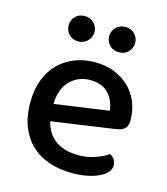

<svg xmlns="http://www.w3.org/2000/svg" viewBox="-104 -747 734 842"><g transform="rotate(15 263.5 -326.0)"><path d="M150 -181Q164 -124 204.5 -96.5Q245 -69 308 -69Q350 -69 385 -82Q420 -95 441 -110Q469 -94 469 -65Q469 -48 456 -33.5Q443 -19 420.5 -8.5Q398 2 367.5 8Q337 14 302 14Q244 14 196.5 -2Q149 -18 115 -50Q81 -82 62.5 -129Q44 -176 44 -238Q44 -298 62 -343.5Q80 -389 111 -419.5Q142 -450 184 -466Q226 -482 274 -482Q322 -482 361.5 -466.5Q401 -451 429.5 -423.5Q458 -396 473.5 -358Q489 -320 489 -275Q489 -250 477 -238.5Q465 -227 442 -223ZM274 -401Q219 -401 182.5 -364Q146 -327 144 -258L390 -293Q386 -338 357 -369.5Q328 -401 274 -401ZM236 -609Q236 -585 219.5 -568Q203 -551 177 -551Q151 -551 135 -568Q119 -585 119 -609Q119 -632 135 -649Q151 -666 177 -666Q203 -666 219.5 -649Q236 -632 236 -609ZM421 -609Q421 -585 404.5 -568Q388 -551 362 -551Q336 -551 319.5 -568Q303 -585 303 -609Q303 -632 319.5 -649Q336 -666 362 -666Q388 -666 404.5 -649Q421 -632 421 -609Z"/></g></svg>

Font: Baloo 2 Medium
Style: Regular
Weight: 500
Designer: Sarang Kulkarni and Ek Type
Foundry: Ek Type
Version: Version 1.640;hotconv 1.0.111;makeotfexe 2.5.65597; ttfautoh